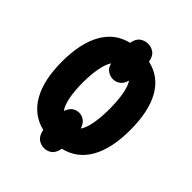

<svg xmlns="http://www.w3.org/2000/svg" viewBox="-238 -915 1117 1117"><g transform="rotate(45 320.5 -357.0)"><path d="M321.8 71.8Q294.9 71.8 273.2 56.2Q251.5 40.5 243.2 0Q143.1 -24.4 91.1 -116Q39.1 -207.5 39.1 -358.9Q39.1 -508.3 90.6 -600.1Q142.1 -691.9 242.2 -715.8Q249.5 -754.9 271.2 -770.5Q293 -786.1 321.8 -786.1Q348.1 -786.1 369.4 -770.5Q390.6 -754.9 397.9 -715.8Q498.5 -693.4 550.3 -602.3Q602.1 -511.2 602.1 -357.9Q602.1 -205.6 550.3 -114.3Q498.5 -22.9 397 1Q389.6 41 368.7 56.4Q347.7 71.8 321.8 71.8ZM250 -163.1Q262.7 -195.3 281 -207.3Q299.3 -219.2 321.8 -219.2Q342.3 -219.2 361.8 -205.8Q381.3 -192.4 392.1 -160.2Q410.6 -184.6 420.4 -236.8Q430.2 -289.1 430.2 -357.9Q430.2 -426.3 420.7 -478.5Q411.1 -530.8 393.1 -556.2Q384.8 -523.4 364.7 -509.3Q344.7 -495.1 321.8 -495.1Q299.3 -495.1 277.8 -508.5Q256.3 -522 249 -553.2Q230.5 -526.4 220.7 -474.9Q210.9 -423.3 210.9 -357.9Q210.9 -292 220.7 -240.7Q230.5 -189.5 250 -163.1Z"/></g></svg>

Font: Open Sans Condensed ExtraBold
Style: Regular
Weight: 800
Width: 3
Designer: Monotype Design Team
Foundry: Monotype Imaging Inc.
Version: Version 3.000; ttfautohint (v1.8.4)